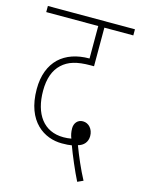

<svg xmlns="http://www.w3.org/2000/svg" viewBox="-104 -683 579 788"><g transform="rotate(15 185.0 -289.0)"><path d="M303 44 327 33C305 -8 283 -59 267 -102C290 -108 306 -125 306 -151C306 -180 287 -202 262 -202C239 -202 226 -184 226 -163C226 -147 229 -133 234 -121C223 -119 212 -118 201 -118C116 -118 71 -183 71 -281C71 -333 85 -371 112 -396C139 -421 174 -432 233 -432H247V-596H370V-622H0V-596H221V-458C167 -458 124 -443 93 -414C62 -384 44 -340 44 -281C44 -142 127 -92 201 -92C221 -92 232 -93 243 -95C256 -59 284 7 303 44Z"/></g></svg>

Font: Noto Sans ExtraCondensed Thin
Style: Italic
Weight: 100
Width: 2
Italic angle: -12°
Designer: Monotype Design Team
Foundry: Monotype Imaging Inc.
Version: Version 2.013